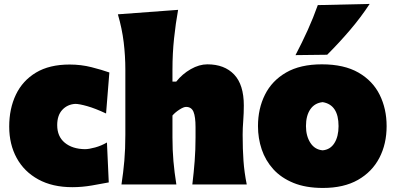

<svg xmlns="http://www.w3.org/2000/svg" viewBox="-20 -929 1992 967"><path d="M344.2 13.7Q244.1 13.7 172.9 -25.4Q101.6 -64.5 64 -133.3Q26.4 -202.1 26.4 -291.5Q26.4 -381.8 60.1 -452.4Q93.8 -522.9 161.4 -563.5Q229 -604 330.6 -604Q388.2 -604 440.9 -590.6Q493.7 -577.1 530.8 -564L514.2 -357.4Q459 -383.3 418.9 -394.5Q378.9 -405.8 358.9 -405.8Q319.3 -403.3 293.7 -375.7Q268.1 -348.1 268.1 -298.8Q268.1 -241.7 306.2 -210.2Q344.2 -178.7 407.7 -177.7Q427.7 -177.7 459 -186.3Q490.2 -194.8 518.6 -211.4L527.8 -10.3Q492.2 -3.4 442.9 5.1Q393.6 13.7 344.2 13.7Z M591.8 0Q601.1 -61 606.2 -119.1Q611.3 -177.2 611.3 -250.5V-577.6Q611.3 -647.5 603 -716.1Q594.7 -784.7 573.7 -856.9L877 -879.4Q864.7 -811.5 856.7 -736.1Q848.6 -660.6 848.6 -577.6V-518.1H867.7Q898.4 -556.6 940.9 -580.8Q983.4 -605 1024.4 -605Q1110.4 -605 1159.2 -553.7Q1208 -502.4 1208 -397.5Q1208 -358.9 1205.1 -321.3Q1202.1 -283.7 1202.1 -250.5Q1202.1 -177.2 1206.3 -119.1Q1210.4 -61 1222.7 0H948.7Q956.1 -61 960.4 -117.4Q964.8 -173.8 964.8 -236.8V-288.6Q964.8 -340.8 954.6 -365.7Q944.3 -390.6 917 -390.6Q904.8 -390.6 883.3 -376.7Q861.8 -362.8 848.6 -347.2V-236.8Q848.6 -173.8 853.5 -117.4Q858.4 -61 868.2 0Z M1606.4 17.6Q1520 17.6 1458 -7.8Q1396 -33.2 1356.4 -76.9Q1316.9 -120.6 1298.1 -176.5Q1279.3 -232.4 1279.3 -293.9Q1279.3 -381.8 1314.5 -452.1Q1349.6 -522.5 1420.9 -563.7Q1492.2 -605 1601.1 -605Q1712.9 -605 1785.2 -563.5Q1857.4 -522 1892.3 -451.4Q1927.2 -380.9 1927.2 -293.9Q1927.2 -204.1 1890.6 -133.8Q1854 -63.5 1782.7 -22.9Q1711.4 17.6 1606.4 17.6ZM1605 -171.9Q1643.6 -175.3 1664.3 -208.5Q1685.1 -241.7 1685.1 -293.9Q1685.1 -401.4 1605 -414.6Q1564.5 -410.2 1542.7 -378.2Q1521 -346.2 1521 -293.9Q1521 -244.1 1543.2 -209.7Q1565.4 -175.3 1605 -171.9ZM1468.3 -651.4Q1501.5 -714.8 1529.8 -777.3Q1558.1 -839.8 1580.6 -903.3L1841.8 -909.2Q1798.3 -842.8 1743.7 -778.6Q1689 -714.4 1627.9 -653.3Z"/></svg>

Font: Pinar-DS1-FD Black
Style: Regular
Weight: 900
Designer: Amin Abedi
Version: Version 2.000